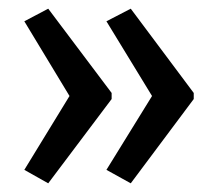

<svg xmlns="http://www.w3.org/2000/svg" viewBox="-20 -551 500 442"><path d="M426 -323 281 -129 225 -160 330 -330 225 -502 281 -531 426 -337ZM237 -323 91 -129 36 -160 140 -330 36 -502 91 -531 237 -337Z"/></svg>

Font: Noto Sans Malayalam UI ExtraCondensed
Style: Regular
Weight: 400
Width: 2
Designer: Jelle Bosma - Monotype Design Team
Foundry: Monotype Imaging Inc.
Version: Version 2.104; ttfautohint (v1.8.4.7-5d5b)